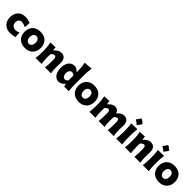

<svg xmlns="http://www.w3.org/2000/svg" viewBox="580 -2964 5089 5089"><g transform="rotate(45 3124.5 -419.0)"><path d="M335.9 12.7Q240.2 12.7 173.1 -25.4Q106 -63.5 70.3 -130.1Q34.7 -196.8 34.7 -282.7Q34.7 -369.1 67.1 -437Q99.6 -504.9 163.6 -543.9Q227.5 -583 323.2 -583Q376.5 -583 426.8 -569.6Q477.1 -556.2 512.7 -543.5L499 -375Q445.3 -400.4 405.5 -411.1Q365.7 -421.9 345.7 -421.9Q293.9 -419.4 261.7 -384.5Q229.5 -349.6 229.5 -288.1Q229.5 -222.7 270.5 -183.3Q311.5 -144 385.3 -143.1Q408.2 -143.1 440.2 -152.1Q472.2 -161.1 502.4 -178.7L511.2 -14.2Q478 -6.3 431.2 3.2Q384.3 12.7 335.9 12.7Z M888.2 15.6Q808.6 15.6 750.5 -8.8Q692.4 -33.2 654.8 -75.4Q617.2 -117.7 598.9 -171.9Q580.6 -226.1 580.6 -285.2Q580.6 -370.1 614.7 -437.7Q648.9 -505.4 716.6 -544.7Q784.2 -584 884.3 -584Q987.3 -584 1055.2 -544.2Q1123 -504.4 1156.7 -436.8Q1190.4 -369.1 1190.4 -285.2Q1190.4 -199.2 1155.3 -131.1Q1120.1 -63 1052.7 -23.7Q985.4 15.6 888.2 15.6ZM887.2 -138.7Q940.9 -141.6 968.3 -183.1Q995.6 -224.6 995.6 -285.2Q995.6 -348.1 967.8 -385.7Q939.9 -423.3 887.2 -428.7Q832.5 -424.8 804 -385.5Q775.4 -346.2 775.4 -285.2Q775.4 -226.6 804 -184.1Q832.5 -141.6 887.2 -138.7Z M1279.3 0Q1286.6 -60.1 1290.8 -116.9Q1294.9 -173.8 1294.9 -244.6V-300.8Q1294.9 -366.2 1288.1 -432.4Q1281.2 -498.5 1263.7 -567.4L1451.7 -577.1L1462.9 -479.5H1478.5Q1513.7 -522.5 1564.2 -553.2Q1614.7 -584 1665.5 -584Q1751 -584 1796.6 -533.7Q1842.3 -483.4 1842.3 -382.3Q1842.3 -345.2 1840.1 -310.1Q1837.9 -274.9 1837.9 -244.6Q1837.9 -173.8 1841.1 -116.9Q1844.2 -60.1 1854 0H1633.3Q1639.6 -60.1 1643.1 -115.7Q1646.5 -171.4 1646.5 -233.9V-297.9Q1646.5 -354.5 1632.3 -382.3Q1618.2 -410.2 1581.5 -410.2Q1562.5 -410.2 1533.7 -391.1Q1504.9 -372.1 1485.8 -347.7V-233.9Q1485.8 -171.4 1489.7 -115.7Q1493.7 -60.1 1502 0Z M2157.2 15.6Q2080.6 15.6 2031 -26.6Q1981.4 -68.8 1957.5 -137.2Q1933.6 -205.6 1933.6 -284.7Q1933.6 -369.1 1959 -436.8Q1984.4 -504.4 2034.7 -544.2Q2085 -584 2159.2 -584Q2201.2 -584 2237.5 -564Q2273.9 -543.9 2302.2 -510.7H2316.9V-560.5Q2316.9 -629.4 2310.3 -695.8Q2303.7 -762.2 2286.6 -830.6L2529.3 -850.6Q2520.5 -783.7 2514.4 -711.4Q2508.3 -639.2 2508.3 -560.5V-244.6Q2508.3 -173.8 2512.2 -116.9Q2516.1 -60.1 2524.4 0H2347.2L2335 -74.2H2321.8Q2284.2 -29.8 2241.7 -7.1Q2199.2 15.6 2157.2 15.6ZM2231.9 -145.5Q2284.2 -149.9 2316.9 -201.2V-377.4Q2299.8 -397.5 2277.3 -408.4Q2254.9 -419.4 2232.4 -419.9Q2180.7 -417.5 2154.8 -377.9Q2128.9 -338.4 2128.9 -282.7Q2128.9 -230 2154.5 -189Q2180.2 -147.9 2231.9 -145.5Z M2906.7 15.6Q2827.1 15.6 2769 -8.8Q2710.9 -33.2 2673.3 -75.4Q2635.7 -117.7 2617.4 -171.9Q2599.1 -226.1 2599.1 -285.2Q2599.1 -370.1 2633.3 -437.7Q2667.5 -505.4 2735.1 -544.7Q2802.7 -584 2902.8 -584Q3005.9 -584 3073.7 -544.2Q3141.6 -504.4 3175.3 -436.8Q3209 -369.1 3209 -285.2Q3209 -199.2 3173.8 -131.1Q3138.7 -63 3071.3 -23.7Q3003.9 15.6 2906.7 15.6ZM2905.8 -138.7Q2959.5 -141.6 2986.8 -183.1Q3014.2 -224.6 3014.2 -285.2Q3014.2 -348.1 2986.3 -385.7Q2958.5 -423.3 2905.8 -428.7Q2851.1 -424.8 2822.5 -385.5Q2793.9 -346.2 2793.9 -285.2Q2793.9 -226.6 2822.5 -184.1Q2851.1 -141.6 2905.8 -138.7Z M3984.9 0Q3990.7 -60.1 3994.1 -115.7Q3997.6 -171.4 3997.6 -233.9V-297.9Q3997.6 -354.5 3984.4 -382.3Q3971.2 -410.2 3937.5 -410.2Q3920.4 -410.2 3895.3 -393.8Q3870.1 -377.4 3851.1 -354.5Q3850.1 -325.2 3848.6 -292Q3847.2 -258.8 3847.2 -231.9Q3847.2 -165.5 3850.6 -111.3Q3854 -57.1 3863.8 0H3643.1Q3649.4 -60.1 3652.6 -115.7Q3655.8 -171.4 3655.8 -233.9V-297.9Q3655.8 -354.5 3642.8 -382.3Q3629.9 -410.2 3595.7 -410.2Q3577.6 -410.2 3550.5 -391.1Q3523.4 -372.1 3504.4 -347.7V-233.9Q3504.4 -171.4 3508.3 -115.7Q3512.2 -60.1 3520.5 0H3297.9Q3305.2 -60.1 3309.3 -116.9Q3313.5 -173.8 3313.5 -244.6V-300.8Q3313.5 -366.2 3306.6 -432.4Q3299.8 -498.5 3282.2 -567.4L3470.2 -577.1L3481.4 -479.5H3497.1Q3532.2 -522.5 3581.1 -553.2Q3629.9 -584 3679.2 -584Q3732.9 -584 3769.8 -558.1Q3806.6 -532.2 3823.2 -479H3835.4Q3871.6 -523.4 3921.6 -553.7Q3971.7 -584 4021 -584Q4103 -584 4148.4 -533.7Q4193.8 -483.4 4193.8 -382.3Q4193.8 -345.2 4191.7 -310.1Q4189.5 -274.9 4189.5 -244.6Q4189.5 -173.8 4192.6 -116.9Q4195.8 -60.1 4205.6 0Z M4398 -852.6Q4433.4 -839.2 4465.1 -815Q4496.8 -790.8 4524.7 -761.8Q4502.7 -731.2 4480.2 -699.8Q4457.6 -668.4 4434 -636.7Q4406.6 -660.8 4375.4 -683.4Q4344.3 -706 4308.8 -725.8Q4332.5 -758.1 4354.5 -789.7Q4376.5 -821.4 4398 -852.6ZM4300.3 0Q4307.6 -60.1 4311.8 -116.9Q4315.9 -173.8 4315.9 -244.6V-300.8Q4315.9 -358.9 4313.7 -403.8Q4311.5 -448.7 4307.6 -488Q4303.7 -527.3 4298.3 -567.4L4524.4 -572.8Q4519 -532.2 4515.1 -492.2Q4511.2 -452.1 4509.3 -406Q4507.3 -359.9 4507.3 -300.8V-244.6Q4507.3 -173.8 4511 -116.9Q4514.6 -60.1 4522.9 0Z M4628.9 0Q4636.2 -60.1 4640.4 -116.9Q4644.5 -173.8 4644.5 -244.6V-300.8Q4644.5 -366.2 4637.7 -432.4Q4630.9 -498.5 4613.3 -567.4L4801.3 -577.1L4812.5 -479.5H4828.1Q4863.3 -522.5 4913.8 -553.2Q4964.4 -584 5015.1 -584Q5100.6 -584 5146.2 -533.7Q5191.9 -483.4 5191.9 -382.3Q5191.9 -345.2 5189.7 -310.1Q5187.5 -274.9 5187.5 -244.6Q5187.5 -173.8 5190.7 -116.9Q5193.8 -60.1 5203.6 0H4982.9Q4989.3 -60.1 4992.7 -115.7Q4996.1 -171.4 4996.1 -233.9V-297.9Q4996.1 -354.5 4981.9 -382.3Q4967.8 -410.2 4931.2 -410.2Q4912.1 -410.2 4883.3 -391.1Q4854.5 -372.1 4835.4 -347.7V-233.9Q4835.4 -171.4 4839.4 -115.7Q4843.3 -60.1 4851.6 0Z M5396 -852.6Q5431.5 -839.2 5463.2 -815Q5494.9 -790.8 5522.8 -761.8Q5500.8 -731.2 5478.2 -699.8Q5455.7 -668.4 5432 -636.7Q5404.6 -660.8 5373.5 -683.4Q5342.3 -706 5306.9 -725.8Q5330.5 -758.1 5352.5 -789.7Q5374.6 -821.4 5396 -852.6ZM5298.3 0Q5305.7 -60.1 5309.8 -116.9Q5314 -173.8 5314 -244.6V-300.8Q5314 -358.9 5311.8 -403.8Q5309.6 -448.7 5305.7 -488Q5301.8 -527.3 5296.4 -567.4L5522.5 -572.8Q5517.1 -532.2 5513.2 -492.2Q5509.3 -452.1 5507.3 -406Q5505.4 -359.9 5505.4 -300.8V-244.6Q5505.4 -173.8 5509 -116.9Q5512.7 -60.1 5521 0Z M5913.6 15.6Q5834 15.6 5775.9 -8.8Q5717.8 -33.2 5680.2 -75.4Q5642.6 -117.7 5624.3 -171.9Q5606 -226.1 5606 -285.2Q5606 -370.1 5640.1 -437.7Q5674.3 -505.4 5741.9 -544.7Q5809.6 -584 5909.7 -584Q6012.7 -584 6080.6 -544.2Q6148.4 -504.4 6182.1 -436.8Q6215.8 -369.1 6215.8 -285.2Q6215.8 -199.2 6180.7 -131.1Q6145.5 -63 6078.1 -23.7Q6010.7 15.6 5913.6 15.6ZM5912.6 -138.7Q5966.3 -141.6 5993.7 -183.1Q6021 -224.6 6021 -285.2Q6021 -348.1 5993.2 -385.7Q5965.3 -423.3 5912.6 -428.7Q5857.9 -424.8 5829.3 -385.5Q5800.8 -346.2 5800.8 -285.2Q5800.8 -226.6 5829.3 -184.1Q5857.9 -141.6 5912.6 -138.7Z"/></g></svg>

Font: Pinar-DS2-FD ExtraBold
Style: Regular
Weight: 800
Designer: Amin Abedi
Version: Version 3.000